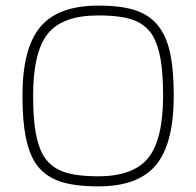

<svg xmlns="http://www.w3.org/2000/svg" viewBox="-20 -657 699 684"><path d="M599 -316Q599 -146 536 -69.5Q473 7 330 7Q241 7 188.5 -12.5Q136 -32 107 -75Q83 -112 71.5 -170Q60 -228 60 -316Q60 -485 123.5 -561Q187 -637 330 -637Q419 -637 470.5 -617.5Q522 -598 551 -555Q576 -519 587.5 -461Q599 -403 599 -316ZM135 -102Q159 -63 203.5 -46Q248 -29 330 -29Q456 -29 508.5 -95Q561 -161 561 -316Q561 -395 552 -446.5Q543 -498 524 -530Q501 -568 457 -585Q413 -602 330 -602Q202 -602 150 -536.5Q98 -471 98 -316Q98 -237 107 -185.5Q116 -134 135 -102Z"/></svg>

Font: Blinker ExtraLight
Style: Regular
Weight: 200
Designer: Juergen Huber
Foundry: supertype
Version: Version 1.017;hotconv 1.0.117;makeotfexe 2.5.65602